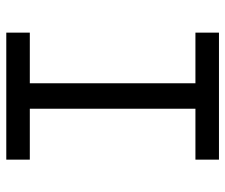

<svg xmlns="http://www.w3.org/2000/svg" viewBox="-74 -660 733 626"><g transform="rotate(90 293.0 -346.5)"><path d="M85.9 0V-76.7H251V-616.7H85.9V-693.4H500V-616.7H334V-76.7H500V0Z"/></g></svg>

Font: Cascadia Code NF SemiLight
Style: Regular
Weight: 350
Monospace: yes
Designer: Aaron Bell
Foundry: Saja Typeworks
Version: Version 2404.023; ttfautohint (v1.8.4)